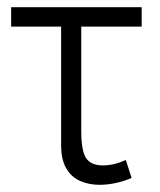

<svg xmlns="http://www.w3.org/2000/svg" viewBox="-20 -500 446 534"><path d="M257 14Q226.5 14 202.2 3Q178 -8 164 -32.2Q150 -56.5 150 -96V-426H11V-480H374V-426H206V-136Q206 -80.5 219.5 -60.2Q233 -40 266 -40Q282 -40 297.8 -43.8Q313.5 -47.5 330 -55L346 -5Q325 4 302 9Q279 14 257 14Z"/></svg>

Font: Geologica Thin Roman Thin
Style: Regular
Weight: 250
Version: Version 1.010;gftools[0.9.28]